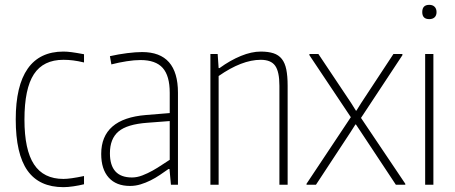

<svg xmlns="http://www.w3.org/2000/svg" viewBox="-20 -763 1880 793"><path d="M242 10Q142 10 93.5 -58.5Q45 -127 45 -270Q45 -409 94.5 -479.5Q144 -550 242 -550Q257 -550 276 -547.5Q295 -545 327 -539V-505Q302 -511 282 -513.5Q262 -516 242 -516Q159 -516 120 -456.5Q81 -397 81 -269Q81 -144 120.5 -84Q160 -24 242 -24Q270 -24 327 -36V-2Q307 3 283.5 6.5Q260 10 242 10Z M517 5Q460 5 429 -29.5Q398 -64 398 -127Q398 -273 583 -288L681 -296V-380Q681 -450 652 -482.5Q623 -515 560 -515Q535 -515 503 -510Q471 -505 440 -497L434 -531Q469 -539 505 -543.5Q541 -548 567 -548Q715 -548 715 -380V0H686L680 -65H676Q659 -53 640.5 -40.5Q622 -28 602 -18Q582 -8 560.5 -1.5Q539 5 517 5ZM525 -30Q546 -30 568 -38.5Q590 -47 610.5 -58.5Q631 -70 649.5 -82.5Q668 -95 681 -103V-263L589 -256Q505 -250 469.5 -220Q434 -190 434 -130Q434 -30 525 -30Z M849 -540H879L883 -482H887Q931 -514 975 -532Q1019 -550 1057 -550Q1088 -550 1109.5 -543Q1131 -536 1144 -519.5Q1157 -503 1162.5 -476Q1168 -449 1168 -409V0H1134V-409Q1134 -467 1116.5 -491.5Q1099 -516 1057 -516Q979 -516 883 -449V0H849Z M1246 -4 1429 -279 1258 -535V-540H1295L1430 -338L1450 -306H1452L1472 -338L1605 -540H1642V-535L1471 -276L1654 -4V0H1615L1470 -219L1450 -249H1448L1429 -219L1285 0H1246Z M1753 -684Q1724 -684 1724 -713Q1724 -743 1753 -743Q1767 -743 1775 -735Q1783 -727 1783 -713Q1783 -699 1775 -691.5Q1767 -684 1753 -684ZM1736 -540H1770V0H1736Z"/></svg>

Font: Encode Sans Compressed
Style: Thin
Weight: 100
Designer: Pablo Impallari, Andres Torresi
Foundry: Pablo Impallari, Andres Torresi
Version: Version 1.000; ttfautohint (v1.00) -l 8 -r 50 -G 200 -x 14 -